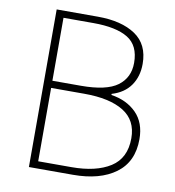

<svg xmlns="http://www.w3.org/2000/svg" viewBox="-81 -799 795 871"><g transform="rotate(10 316.0 -363.0)"><path d="M110 -726H300Q409 -726 473 -683Q537 -640 537 -550Q537 -492 508 -450.5Q479 -409 422 -392V-387Q494 -376 538 -331.5Q582 -287 582 -211Q582 -107 509.5 -53.5Q437 0 313 0H110ZM278 -404Q396 -404 447 -442Q498 -480 498 -548Q498 -628 444 -661Q390 -694 285 -694H147V-404ZM300 -33Q413 -33 479 -75Q545 -117 545 -209Q545 -292 481 -331.5Q417 -371 300 -371H147V-33Z"/></g></svg>

Font: SpoqaHanSansJP-Thin
Style: Regular
Weight: 250
Designer: [Source Han Sans]
Ryoko NISHIZUKA  (kana & ideographs); Paul D. Hunt (Latin, Greek & Cyrillic); Wenlong ZHANG  (bopomofo
Foundry: Spoqa (http://bi.spoqa.com)
Version: Version 1.002.20150607